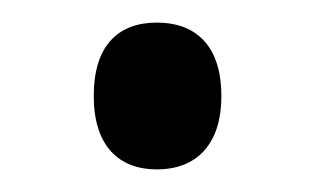

<svg xmlns="http://www.w3.org/2000/svg" viewBox="-20 -140 279 170"><path d="M63 -55C63 -11 85 10 119 10C152 10 176 -10 176 -55C176 -101 152 -120 119 -120C84 -120 63 -99 63 -55Z"/></svg>

Font: Noto Sans Gujarati UI Condensed
Style: Regular
Weight: 400
Width: 3
Designer: Jelle Bosma - Monotype Design Team, Universal Thirst
Foundry: Monotype Imaging Inc.
Version: Version 2.106